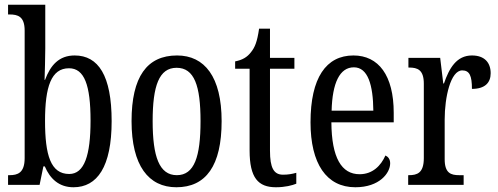

<svg xmlns="http://www.w3.org/2000/svg" viewBox="-20 -780 2102 810"><path d="M290 10C390 10 451 -76 451 -269C451 -461 395 -546 295 -546C229 -546 193 -505 170 -443H168C169 -474 171 -539 171 -575V-760H14V-719H20C55 -719 84 -711 84 -651V-113C84 -50 54 -41 20 -41H14V0H147L163 -78H169C191 -26 229 10 290 10ZM272 -46C194 -46 170 -125 170 -270C170 -414 196 -492 271 -492C336 -492 362 -421 362 -271C362 -125 336 -46 272 -46Z M724 10C849 10 915 -81 915 -269C915 -456 843 -546 727 -546C600 -546 535 -456 535 -269C535 -81 607 10 724 10ZM726 -41C652 -41 624 -119 624 -269C624 -418 651 -494 725 -494C800 -494 826 -418 826 -269C826 -119 800 -41 726 -41Z M1144 10C1183 10 1213 2 1230 -5V-51C1212 -46 1196 -43 1174 -43C1135 -43 1119 -72 1119 -144V-490H1222V-536H1119V-659H1073C1065 -603 1055 -580 1039 -560C1023 -539 1003 -527 972 -521V-490H1033V-145C1033 -30 1069 10 1144 10Z M1479 10C1581 10 1626 -50 1626 -91C1626 -109 1617 -119 1606 -124C1587 -81 1552 -45 1497 -45C1421 -45 1379 -114 1378 -264H1641V-304C1641 -462 1577 -546 1471 -546C1356 -546 1290 -452 1290 -264C1290 -90 1357 10 1479 10ZM1555 -313H1379C1382 -430 1413 -496 1473 -496C1532 -496 1554 -422 1555 -313Z M1702 0H1936V-41H1917C1883 -41 1856 -49 1856 -108V-276C1856 -370 1881 -483 1930 -483C1961 -483 1971 -460 1971 -405C2026 -405 2050 -431 2050 -471C2050 -516 2024 -546 1971 -546C1906 -546 1875 -492 1853 -428H1850L1837 -536H1703V-495H1706C1741 -495 1768 -486 1768 -427V-113C1768 -50 1740 -41 1705 -41H1702Z"/></svg>

Font: Noto Serif Lao ExtCond
Style: Regular
Weight: 400
Width: 2
Designer: Monotype Design Team
Foundry: Monotype Imaging Inc.
Version: Version 2.004